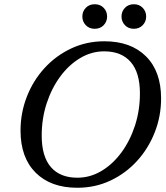

<svg xmlns="http://www.w3.org/2000/svg" viewBox="-20 -876 785 907"><path d="M741 -411Q741 -327 711 -250.8Q681 -174.5 627.5 -115.8Q574 -57 501.8 -23Q429.5 11 345 11Q220 11 148.5 -60.2Q77 -131.5 77 -259Q77 -343 106.8 -419.2Q136.5 -495.5 190.2 -554.2Q244 -613 316.2 -647Q388.5 -681 473 -681Q598 -681 669.5 -610Q741 -539 741 -411ZM177 -235.5Q177 -136.5 220.5 -86.5Q264 -36.5 345.5 -36.5Q406 -36.5 459.5 -68.5Q513 -100.5 553.8 -156Q594.5 -211.5 617.8 -283.2Q641 -355 641 -434.5Q641 -533.5 597.2 -583.5Q553.5 -633.5 472 -633.5Q412 -633.5 358.5 -601.5Q305 -569.5 264.2 -514Q223.5 -458.5 200.2 -387Q177 -315.5 177 -235.5ZM427.5 -740Q401.5 -740 385.2 -757Q369 -774 369 -798Q369 -822 385.2 -839Q401.5 -856 427.5 -856Q453.5 -856 469.8 -839Q486 -822 486 -798Q486 -774 469.8 -757Q453.5 -740 427.5 -740ZM612 -740Q586.5 -740 570.2 -757Q554 -774 554 -798Q554 -822 570.2 -839Q586.5 -856 612 -856Q638 -856 654.2 -839Q670.5 -822 670.5 -798Q670.5 -774 654.2 -757Q638 -740 612 -740Z"/></svg>

Font: Newsreader Text Medium
Style: Italic
Weight: 500
Italic angle: -17°
Designer: Hugues Gentile
Foundry: Production Type
Version: Version 1.001